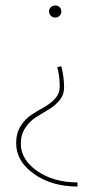

<svg xmlns="http://www.w3.org/2000/svg" viewBox="-20 -486 405 701"><path d="M182 -466Q191 -466 197.5 -460Q204 -454 204 -444Q204 -435 197.5 -428.5Q191 -422 182 -422Q172 -422 165.5 -428.5Q159 -435 159 -444Q159 -454 165.5 -460Q172 -466 182 -466ZM204 -244Q214 -204 214 -167Q214 -140 197.5 -120Q181 -100 158 -86.5Q135 -73 112 -58.5Q89 -44 72.5 -19.5Q56 5 56 38Q56 97 116 138.5Q176 180 263 180V195Q169 195 104 149Q39 103 39 37Q39 0 55.5 -26Q72 -52 95 -67Q118 -82 141.5 -95Q165 -108 181.5 -126.5Q198 -145 198 -170Q198 -209 189 -241Z"/></svg>

Font: EauTestSC Thin
Style: Regular
Weight: 250
Designer: Christian Thalmann (Catharsis Fonts)
Version: Version 0.001;PS 000.001;hotconv 1.0.88;makeotf.lib2.5.64775